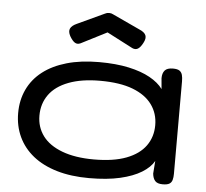

<svg xmlns="http://www.w3.org/2000/svg" viewBox="-50 -734 857 798"><g transform="rotate(5 378.0 -335.5)"><path d="M657 9Q635 9 625.5 -1.5Q616 -12 614 -32L618 -85Q603 -58 568 -36.5Q533 -15 479 -2.5Q425 10 350 10Q274 10 215 -7.5Q156 -25 115.5 -57.5Q75 -90 54 -135Q33 -180 33 -234Q33 -288 54 -332.5Q75 -377 115.5 -408.5Q156 -440 215 -457Q274 -474 350 -474Q421 -474 474 -462.5Q527 -451 563 -431Q599 -411 618 -385L614 -430Q614 -451 624 -462.5Q634 -474 658 -474Q677 -474 685.5 -468Q694 -462 697 -451Q700 -440 700 -424V-38Q700 -24 697 -13Q694 -2 685 3.5Q676 9 657 9ZM363 -69Q445 -69 498.5 -89.5Q552 -110 578.5 -147Q605 -184 605 -233Q605 -282 578 -319Q551 -356 497.5 -376.5Q444 -397 361 -397Q284 -397 230 -376.5Q176 -356 149 -318.5Q122 -281 122 -231Q122 -183 149 -146.5Q176 -110 230.5 -89.5Q285 -69 363 -69ZM374 -681Q379 -681 382.5 -680Q386 -679 390 -677L504 -624Q526 -615 531.5 -602Q537 -589 526 -569Q516 -550 505.5 -544Q495 -538 482 -544L374 -600L266 -545Q253 -539 242.5 -545.5Q232 -552 221 -571Q211 -590 217 -602.5Q223 -615 243 -624L357 -677Q361 -679 364.5 -680Q368 -681 374 -681Z"/></g></svg>

Font: Fredoka Expanded
Style: Regular
Weight: 400
Width: 7
Designer: Ben Nathan
Foundry: Milena B. Brandão, Ben Nathan
Version: Version 2.001